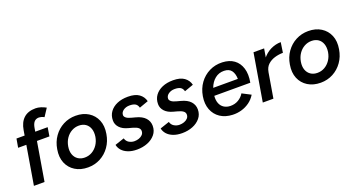

<svg xmlns="http://www.w3.org/2000/svg" viewBox="-47 -1304 3506 1903"><g transform="rotate(-20 1705.5 -352.5)"><path d="M70 0 163 -554Q176 -633 221.5 -675Q267 -717 347 -717Q373 -717 401.5 -708Q430 -699 455 -685L402 -604Q384 -613 370.5 -616.5Q357 -620 348 -620Q316 -620 297.5 -599.5Q279 -579 272 -536L182 0ZM52 -408 68 -500H397L382 -408Z M639 12Q561 12 504.5 -23Q448 -58 422.5 -119.5Q397 -181 411 -262Q423 -336 463 -392.5Q503 -449 563 -480.5Q623 -512 694 -512Q772 -512 828 -477Q884 -442 909.5 -380.5Q935 -319 921 -238Q909 -164 869 -107.5Q829 -51 769.5 -19.5Q710 12 639 12ZM641 -91Q683 -91 718 -111Q753 -131 777 -166.5Q801 -202 809 -249Q816 -297 803.5 -333Q791 -369 762 -389Q733 -409 691 -409Q650 -409 614.5 -389Q579 -369 555 -333.5Q531 -298 523 -251Q515 -203 528 -167Q541 -131 570.5 -111Q600 -91 641 -91Z M1156 12Q1101 12 1061 -4Q1021 -20 998 -46.5Q975 -73 969 -105L1067 -138Q1076 -106 1102.5 -90.5Q1129 -75 1159 -75Q1184 -75 1207 -83Q1230 -91 1245 -107Q1260 -123 1260 -146Q1260 -168 1242 -182Q1224 -196 1188 -206L1144 -218Q1087 -233 1057 -265.5Q1027 -298 1027 -340Q1027 -393 1055 -431.5Q1083 -470 1132 -491Q1181 -512 1246 -512Q1322 -512 1363.5 -482Q1405 -452 1417 -403L1322 -369Q1314 -400 1292.5 -412.5Q1271 -425 1232 -425Q1194 -425 1166.5 -405.5Q1139 -386 1139 -356Q1139 -341 1156 -327Q1173 -313 1209 -304L1250 -293Q1316 -276 1348 -240.5Q1380 -205 1380 -157Q1380 -104 1348.5 -66Q1317 -28 1266.5 -8Q1216 12 1156 12Z M1632 12Q1577 12 1537 -4Q1497 -20 1474 -46.5Q1451 -73 1445 -105L1543 -138Q1552 -106 1578.5 -90.5Q1605 -75 1635 -75Q1660 -75 1683 -83Q1706 -91 1721 -107Q1736 -123 1736 -146Q1736 -168 1718 -182Q1700 -196 1664 -206L1620 -218Q1563 -233 1533 -265.5Q1503 -298 1503 -340Q1503 -393 1531 -431.5Q1559 -470 1608 -491Q1657 -512 1722 -512Q1798 -512 1839.5 -482Q1881 -452 1893 -403L1798 -369Q1790 -400 1768.5 -412.5Q1747 -425 1708 -425Q1670 -425 1642.5 -405.5Q1615 -386 1615 -356Q1615 -341 1632 -327Q1649 -313 1685 -304L1726 -293Q1792 -276 1824 -240.5Q1856 -205 1856 -157Q1856 -104 1824.5 -66Q1793 -28 1742.5 -8Q1692 12 1632 12Z M2163 12Q2087 9 2034 -26.5Q1981 -62 1957.5 -123Q1934 -184 1947 -262Q1960 -339 2001.5 -396Q2043 -453 2105.5 -484Q2168 -515 2242 -512Q2316 -509 2364 -474Q2412 -439 2431.5 -376Q2451 -313 2435 -227H2055Q2051 -181 2064 -148Q2077 -115 2105 -97Q2133 -79 2171 -78Q2219 -77 2257 -99.5Q2295 -122 2316 -158L2407 -111Q2381 -68 2342 -40Q2303 -12 2257 1Q2211 14 2163 12ZM2072 -305H2332Q2331 -360 2307 -393Q2283 -426 2229 -427Q2175 -428 2134 -395Q2093 -362 2072 -305Z M2484 0 2568 -500H2680L2596 0ZM2602 -265Q2616 -346 2655.5 -398.5Q2695 -451 2748.5 -476.5Q2802 -502 2856 -502L2840 -395Q2795 -395 2752 -382Q2709 -369 2679 -341Q2649 -313 2641 -266Z M3093 12Q3015 12 2958.5 -23Q2902 -58 2876.5 -119.5Q2851 -181 2865 -262Q2877 -336 2917 -392.5Q2957 -449 3017 -480.5Q3077 -512 3148 -512Q3226 -512 3282 -477Q3338 -442 3363.5 -380.5Q3389 -319 3375 -238Q3363 -164 3323 -107.5Q3283 -51 3223.5 -19.5Q3164 12 3093 12ZM3095 -91Q3137 -91 3172 -111Q3207 -131 3231 -166.5Q3255 -202 3263 -249Q3270 -297 3257.5 -333Q3245 -369 3216 -389Q3187 -409 3145 -409Q3104 -409 3068.5 -389Q3033 -369 3009 -333.5Q2985 -298 2977 -251Q2969 -203 2982 -167Q2995 -131 3024.5 -111Q3054 -91 3095 -91Z"/></g></svg>

Font: Figtree Light SemiBold
Style: Italic
Weight: 600
Italic angle: -9.5°
Version: Version 2.001;gftools[0.9.30]